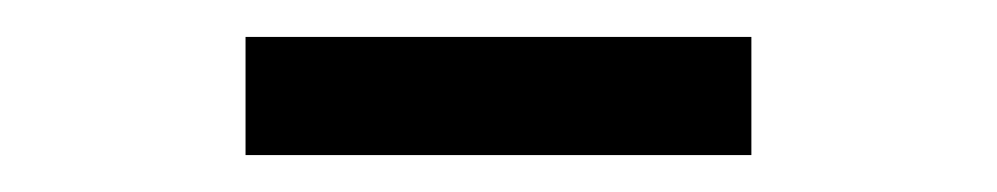

<svg xmlns="http://www.w3.org/2000/svg" viewBox="-20 -650 540 104"><path d="M113 -566V-630H387V-566Z"/></svg>

Font: Newsreader 16pt SemiBold
Style: Regular
Weight: 600
Designer: Hugues Gentile
Foundry: Production Type
Version: Version 1.003